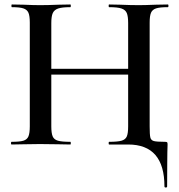

<svg xmlns="http://www.w3.org/2000/svg" viewBox="-20 -645 801 857"><path d="M729 -613Q693 -613 676.5 -607.5Q660 -602 654 -588Q648 -574 648 -544V-81Q648 -44 651 -31.5Q654 -19 666.5 -15.5Q679 -12 716 -12Q724 -12 726 -10Q728 -8 728 0Q728 21 727 35Q727 51 726.5 85Q726 119 726 187Q726 192 720 192Q714 192 714 187Q714 0 552 0H467Q465 0 465 -6Q465 -12 467 -12Q505 -12 522.5 -17Q540 -22 546 -36Q552 -50 552 -81V-312H209V-81Q209 -51 215 -36.5Q221 -22 238.5 -17Q256 -12 294 -12Q296 -12 296 -6Q296 0 294 0Q260 0 241 -1L158 -2L85 -1Q66 0 32 0Q29 0 29 -6Q29 -12 32 -12Q68 -12 84.5 -17Q101 -22 107 -36.5Q113 -51 113 -81V-544Q113 -574 107 -588Q101 -602 84.5 -607.5Q68 -613 33 -613Q31 -613 31 -619Q31 -625 33 -625L86 -624Q130 -622 158 -622Q193 -622 241 -624L294 -625Q296 -625 296 -619Q296 -613 294 -613Q257 -613 239.5 -607Q222 -601 215.5 -586.5Q209 -572 209 -542V-338H552V-542Q552 -572 546 -586.5Q540 -601 522.5 -607Q505 -613 467 -613Q465 -613 465 -619Q465 -625 467 -625L517 -624Q563 -622 600 -622Q627 -622 675 -624L729 -625Q732 -625 732 -619Q732 -613 729 -613Z"/></svg>

Font: Cormorant Garamond SemiBold
Style: Regular
Weight: 600
Designer: Christian Thalmann (Catharsis Fonts)
Version: Version 3.000